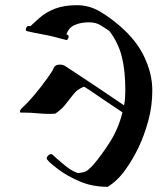

<svg xmlns="http://www.w3.org/2000/svg" viewBox="-20 -463 644 740"><path d="M458 -57Q461 -71 462 -85Q463 -99 463 -115Q463 -191 449.5 -244.5Q436 -298 402 -343Q385 -355 367 -366Q349 -377 323 -377Q291 -377 267.5 -366.5Q244 -356 236 -330Q244 -329 244.5 -323Q245 -317 240 -311Q238 -307 235 -309L204 -317Q176 -325 144.5 -330.5Q113 -336 84 -343Q77 -345 80.5 -354Q84 -363 89 -363L97 -362L131 -393Q157 -416 192 -429.5Q227 -443 277 -443Q322 -443 363 -420Q416 -389 463 -343.5Q510 -298 535 -246Q567 -180 567 -115Q567 -54 551.5 2.5Q536 59 515 103Q494 148 463.5 191Q433 234 395 257Q336 257 288 236.5Q240 216 205 190Q192 180 180.5 170.5Q169 161 161 151Q160 150 160 147Q160 142 165.5 136.5Q171 131 177 131Q180 131 182 133L200 149Q217 164 237 180Q257 196 280 204Q294 203 304.5 200Q315 197 328 184L338 174Q374 132 405.5 81.5Q437 31 452 -30Q431 -44 409.5 -58.5Q388 -73 367 -87L329 -113Q321 -118 314.5 -122.5Q308 -127 303 -129Q288 -122 279.5 -116Q271 -110 261 -97Q245 -77 231 -59Q217 -41 193 -25Q188 -25 183 -24.5Q178 -24 173 -24Q147 -24 122.5 -26.5Q98 -29 71 -29H61Q57 -29 57 -33Q57 -36 58.5 -39Q60 -42 61 -43Q88 -68 114 -99Q140 -130 162 -161Q170 -172 177 -182.5Q184 -193 188 -203Q194 -214 210 -214Q223 -214 232 -208Q289 -171 345.5 -133Q402 -95 458 -57Z"/></svg>

Font: Ponomar
Style: Regular
Weight: 400
Version: Version 1.301; ttfautohint (v1.8.4.7-5d5b)